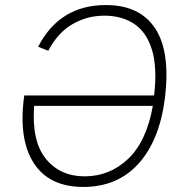

<svg xmlns="http://www.w3.org/2000/svg" viewBox="-20 -730 713 760"><path d="M310 10Q174 10 113 -85.5Q52 -181 76 -352H590Q603 -463 581.5 -533Q560 -603 511 -635.5Q462 -668 393 -668Q325 -668 267 -634.5Q209 -601 171 -529L131 -545Q216 -710 399 -710Q533 -710 594 -618Q655 -526 633 -343Q612 -175 528.5 -82.5Q445 10 310 10ZM315 -32Q414 -32 487 -101Q560 -170 585 -311H115Q105 -171 161.5 -101.5Q218 -32 315 -32Z"/></svg>

Font: Haskoy ExtraLight
Style: Italic
Weight: 200
Designer: Ertekin Erdin
Foundry: Ertekin Erdin
Version: Version 2.000; ttfautohint (v1.8.4.7-5d5b)